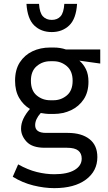

<svg xmlns="http://www.w3.org/2000/svg" viewBox="-20 -751 560 994"><path d="M484 62Q484 135 424.5 179Q365 223 261 223Q209 223 152.5 209Q96 195 46 164L74 100Q124 128 170.5 139.5Q217 151 261 151Q329 151 366 129Q403 107 403 70Q403 43 385 28.5Q367 14 327 14H212Q147 14 118 -17Q89 -48 89 -85Q89 -111 101 -136.5Q113 -162 135 -187Q100 -208 79 -244.5Q58 -281 58 -333Q58 -390 82.5 -428Q107 -466 148 -485.5Q189 -505 240 -505H257Q292 -505 321 -495H499V-422L391 -437Q412 -419 425 -392.5Q438 -366 438 -328Q438 -274 413.5 -237Q389 -200 348 -180.5Q307 -161 257 -161H240Q227 -161 215 -162.5Q203 -164 191 -166Q162 -134 162 -103Q162 -63 218 -63H330Q402 -63 443 -31Q484 1 484 62ZM257 -232Q296 -232 326 -257Q356 -282 356 -333Q356 -383 326 -408.5Q296 -434 257 -434H240Q200 -434 170 -408.5Q140 -383 140 -333Q140 -282 170 -257Q200 -232 240 -232ZM248 -648Q277 -648 293.5 -666.5Q310 -685 313 -731H379Q374 -653 338 -619Q302 -585 248 -585Q193 -585 157.5 -619Q122 -653 117 -731H182Q185 -685 202 -666.5Q219 -648 248 -648Z"/></svg>

Font: Inria Sans
Style: Regular
Weight: 400
Designer: Black Foundry Team
Foundry: Black Foundry
Version: Version 1.2; ttfautohint (v1.8.3)